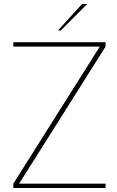

<svg xmlns="http://www.w3.org/2000/svg" viewBox="-20 -944 589 964"><path d="M47 -22 481 -710H47V-732H510V-710L76 -22H510V0H47ZM392 -924H418L285 -791H271Z"/></svg>

Font: Exo Thin
Style: Regular
Weight: 250
Designer: Natanael Gama
Foundry: Natanael Gama
Version: Version 1.500; ttfautohint (v1.6)